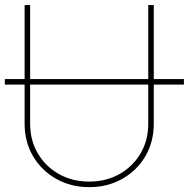

<svg xmlns="http://www.w3.org/2000/svg" viewBox="-24 -748 766 778"><path d="M721.2 -427.7V-405.3H-4.4V-427.7ZM337.4 10.3Q263.2 10.3 203.9 -23.2Q144.5 -56.6 110.1 -114.7Q75.7 -172.9 75.7 -246.6V-727.5H98.1V-246.6Q98.1 -179.2 129.4 -126.2Q160.6 -73.2 214.8 -42.7Q269 -12.2 337.4 -12.2Q406.2 -12.2 460.2 -42.7Q514.2 -73.2 545.4 -126.2Q576.7 -179.2 576.7 -246.6V-727.5H599.1V-246.6Q599.1 -172.9 564.9 -114.7Q530.8 -56.6 471.4 -23.2Q412.1 10.3 337.4 10.3Z"/></svg>

Font: Inter 16pt Thin
Style: Regular
Weight: 250
Version: Version 4.001;git-66647c0bb